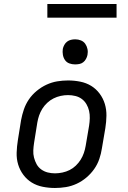

<svg xmlns="http://www.w3.org/2000/svg" viewBox="-20 -929 640 957"><path d="M254 8Q223 8 193 2Q163 -4 138.5 -19Q114 -34 96.5 -57.5Q79 -81 70.5 -109Q62 -137 63 -168Q64 -199 69 -230L85 -330Q90 -357 99 -383.5Q108 -410 124 -433.5Q140 -457 163 -476Q186 -495 212 -507Q238 -519 265 -523.5Q292 -528 319 -528Q350 -528 380 -522Q410 -516 434.5 -501Q459 -486 476.5 -462.5Q494 -439 502.5 -411Q511 -383 510.5 -352Q510 -321 505 -290L488 -190Q484 -163 475 -136.5Q466 -110 449.5 -86.5Q433 -63 410.5 -44Q388 -25 362 -13Q336 -1 308.5 3.5Q281 8 254 8ZM254 -65Q272 -65 291 -69Q310 -73 327 -81.5Q344 -90 358 -103.5Q372 -117 382 -133Q392 -149 398 -166.5Q404 -184 407 -202L424 -302Q427 -321 427.5 -340Q428 -359 424 -376.5Q420 -394 411 -409.5Q402 -425 388 -435.5Q374 -446 356 -450.5Q338 -455 319 -455Q301 -455 282.5 -451Q264 -447 247 -438.5Q230 -430 215.5 -416.5Q201 -403 191 -387Q181 -371 175 -353.5Q169 -336 166 -318L150 -218Q147 -199 146 -180Q145 -161 149.5 -143.5Q154 -126 162.5 -110.5Q171 -95 185.5 -84.5Q200 -74 217.5 -69.5Q235 -65 254 -65ZM354 -608Q339 -608 325.5 -613Q312 -618 304 -629.5Q296 -641 293.5 -655.5Q291 -670 293 -685Q295 -695 300.5 -705Q306 -715 314.5 -721.5Q323 -728 333.5 -730.5Q344 -733 355 -733Q370 -733 383.5 -727.5Q397 -722 405 -710.5Q413 -699 416 -684.5Q419 -670 416 -655Q414 -645 408.5 -635Q403 -625 394.5 -618.5Q386 -612 375.5 -610Q365 -608 354 -608ZM216 -841V-909H561V-841Z"/></svg>

Font: Iosevka Etoile
Style: Italic
Weight: 400
Italic angle: -9°
Designer: Belleve Invis
Foundry: Belleve Invis
Version: Version 22.1.2; ttfautohint (v1.8.4)